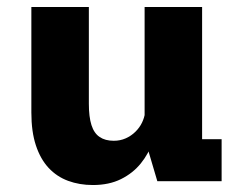

<svg xmlns="http://www.w3.org/2000/svg" viewBox="-20 -520 690 551"><path d="M246.5 11Q208 11 175.5 -1Q143 -13 119.5 -38.2Q96 -63.5 83 -102.8Q70 -142 70 -197V-500H235V-222.5Q235 -184.5 242.5 -161Q250 -137.5 266 -126.8Q282 -116 306.5 -116Q325 -116 340.8 -123Q356.5 -130 368.5 -141.8Q380.5 -153.5 387.5 -168Q394.5 -182.5 396.5 -198L429 -180Q429 -146.5 418 -113Q407 -79.5 384.2 -51.2Q361.5 -23 327.2 -6Q293 11 246.5 11ZM431.5 0 395 -123.5V-500H560V-88L536 -120.5H616V0Z"/></svg>

Font: Trispace Thin
Style: Bold
Weight: 700
Version: Version 1.210